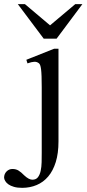

<svg xmlns="http://www.w3.org/2000/svg" viewBox="-97 -697 421 934"><path d="M187.5 -9.3Q187.5 48.8 174.3 91.3Q161.1 133.8 137.5 161.6Q113.8 189.5 81.3 203.1Q48.8 216.8 10.7 216.8Q-12.7 216.8 -29.3 211.9Q-45.9 207 -56.2 199.7Q-66.4 192.4 -71.5 183.6Q-76.7 174.8 -77.1 167.5Q-77.1 149.4 -65.2 137.2Q-53.2 125 -36.6 125Q-19.5 125 -7.1 132.6Q5.4 140.1 21 156.2Q43.5 177.2 60.5 177.2Q78.1 177.2 87.4 165.3Q96.7 153.3 100.8 134.3Q105 115.2 105.5 92Q106 68.8 106 45.9V-272.5Q106 -304.2 105.2 -325.2Q104.5 -346.2 102.8 -359.6Q101.1 -373 98.4 -379.9Q95.7 -386.7 91.8 -389.6Q82 -397 69.8 -396.5Q57.6 -396 36.6 -388.7L31.2 -406.2L166.5 -460H187.5ZM178.2 -508.8H115.7L-10.3 -676.8H24.4L146.5 -573.7L269 -676.8H303.7Z"/></svg>

Font: Doulos SIL Afr
Style: Regular
Weight: 400
Designer: Walt Agee, Victor Gaultney, Peter Martin, Debbi Hosken, Becca Hirsbrunner
Foundry: SIL International
Version: Version 5.000